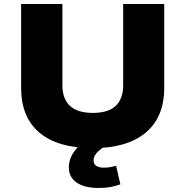

<svg xmlns="http://www.w3.org/2000/svg" viewBox="-20 -725 921 954"><path d="M441 11Q268 11 176.5 -65.5Q85 -142 85 -289V-705H290V-302Q290 -233 328 -198.5Q366 -164 441 -164Q519 -164 555.5 -199.5Q592 -235 592 -302V-705H796V-289Q796 -143 704 -66Q612 11 441 11ZM472 209Q399 209 360.5 182Q322 155 322 107Q322 61 354.5 20Q387 -21 446 -49L505 0Q486 11 472.5 22.5Q459 34 452 46.5Q445 59 445 72Q445 91 459 99.5Q473 108 496 108Q513 108 527 105.5Q541 103 557 99L578 191Q549 201 525 205Q501 209 472 209Z"/></svg>

Font: Nunito Sans 7pt SemiExpanded Black
Style: Regular
Weight: 900
Width: 6
Designer: Vernon Adams
Foundry: Vernon Adams
Version: Version 3.101;gftools[0.9.27]